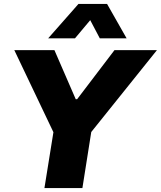

<svg xmlns="http://www.w3.org/2000/svg" viewBox="-20 -961 822 981"><path d="M207 0 266 -367 277 -235 53 -705H258L367 -454H374L565 -705H782L405 -235L459 -367L401 0ZM226 -765 381 -941H527L627 -765H490L441 -858L363 -765Z"/></svg>

Font: Nunito Sans 6pt Black
Style: Italic
Weight: 900
Italic angle: -9°
Version: Version 3.101;gftools[0.9.27]